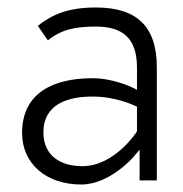

<svg xmlns="http://www.w3.org/2000/svg" viewBox="-20 -482 488 513"><path d="M39 -127C39 -44 104 11 197 11C273 11 336 -62 336 -62L353 -82V0H399V-302C399 -412 345 -462 236 -462C162 -462 119 -443 81 -413L108 -374C143 -403 181 -411 236 -411C309 -411 346 -379 346 -301V-242L332 -249C332 -249 282 -273 227 -273C120 -273 39 -232 39 -127ZM96 -128C96 -205 163 -224 227 -224C292 -224 339 -200 346 -197V-131C345 -129 286 -38 200 -38C143 -38 96 -65 96 -128Z"/></svg>

Font: Charger Sport
Style: ExLit
Weight: 200
Designer: Jasper
Foundry: Cannot Into Space Fonts
Version: Version 1.1